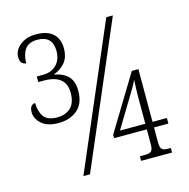

<svg xmlns="http://www.w3.org/2000/svg" viewBox="-106 -825 914 929"><g transform="rotate(-15 351.0 -360.5)"><path d="M151 -279Q94 -279 65.5 -305Q37 -331 37 -363Q37 -383 45 -392.5Q53 -402 65 -402Q65 -361 83.5 -334Q102 -307 152 -307Q192 -307 218 -330.5Q244 -354 244 -406Q244 -496 133 -496H106V-524H137Q180 -524 205 -550Q230 -576 230 -618Q230 -695 154 -695Q110 -695 91.5 -668Q73 -641 73 -599Q61 -599 52 -608Q43 -617 43 -638Q43 -671 74 -696.5Q105 -722 154 -722Q211 -722 239.5 -695.5Q268 -669 268 -622Q268 -576 244.5 -549.5Q221 -523 190 -513V-511Q213 -507 234.5 -496Q256 -485 269 -463.5Q282 -442 282 -406Q282 -341 244.5 -310Q207 -279 151 -279ZM199 0 505 -714H538L232 0ZM488 1V-22H516Q536 -22 545 -30Q554 -38 554 -65V-139H390V-156L557 -431H590V-167H662V-139H590V-65Q590 -38 598.5 -30Q607 -22 626 -22H643V1ZM427 -167H554V-306Q554 -321 555 -345Q556 -369 557 -388Q554 -380 546 -365Q538 -350 531 -339Z"/></g></svg>

Font: Noto Serif Condensed ExtraLight
Style: Regular
Weight: 200
Width: 3
Designer: Monotype Design Team
Foundry: Monotype Imaging Inc.
Version: Version 2.013; ttfautohint (v1.8.4.7-5d5b)